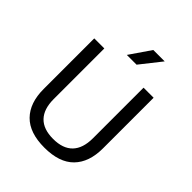

<svg xmlns="http://www.w3.org/2000/svg" viewBox="-269 -1147 1322 1322"><g transform="rotate(45 392.0 -486.0)"><path d="M103 0ZM103 -265V-758H201V-265Q201 -168 249 -118Q297 -68 392 -68Q487 -68 535 -118Q583 -168 583 -265V-758H681V-265Q681 -130 609 -56.5Q537 17 392 17Q247 17 175 -56.5Q103 -130 103 -265ZM447 -989H558L437 -836H342Z"/></g></svg>

Font: Biryani
Style: Regular
Weight: 400
Designer: Dan Reynolds and Mathieu Réguer
Foundry: Dan Reynolds and Mathieu Réguer
Version: Version 1.004; ttfautohint (v1.1) -l 5 -r 5 -G 72 -x 0 -D la